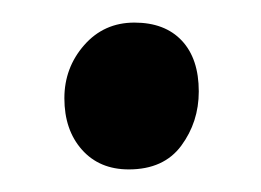

<svg xmlns="http://www.w3.org/2000/svg" viewBox="-20 -139 231 170"><path d="M94 11Q68 11 52.5 -6.5Q37 -24 37 -52Q37 -79 54.5 -99Q72 -119 99 -119Q126 -119 141 -103Q156 -87 156 -58Q156 -31 140.5 -10Q125 11 94 11Z"/></svg>

Font: Faustina
Style: Regular
Weight: 400
Designer: Alfonso Garcia
Foundry: http://www.omnibus-type.com
Version: Version 1.200